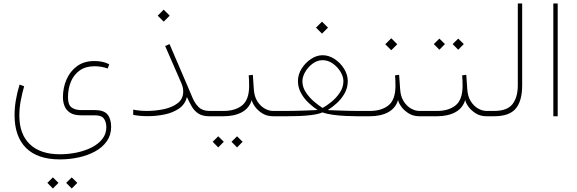

<svg xmlns="http://www.w3.org/2000/svg" viewBox="-20 -663 3290 1095"><path d="M389.2 348.6 420.9 379.9 389.2 412.1 357.4 379.9ZM281.7 348.6 313.5 379.9 281.7 412.1 250 379.9ZM321.8 246.1Q194.3 246.1 128.7 180.9Q63 115.7 63 -6.8Q63 -48.3 70.6 -92.8Q78.1 -137.2 91.8 -180.7L117.7 -170.9Q106 -130.4 98.1 -87.9Q90.3 -45.4 90.3 -3.9Q90.3 102.1 150.1 159.4Q210 216.8 321.8 216.8Q369.1 216.8 416 207.3Q462.9 197.8 501.5 178.5Q540 159.2 563.2 130.1Q586.4 101.1 586.4 62.5Q586.4 33.7 573 14.2Q559.6 -5.4 521 -5.4H441.9Q402.3 -5.4 379.9 -20Q357.4 -34.7 348.1 -58.1Q338.9 -81.5 338.9 -107.9Q338.9 -162.1 359.1 -209.2Q379.4 -256.3 419.2 -285.6Q459 -314.9 518.1 -314.9Q568.4 -314.9 603 -296.4L594.2 -272.5Q577.6 -278.3 559.1 -281.7Q540.5 -285.2 519 -285.2Q468.8 -285.2 435.1 -261.5Q401.4 -237.8 384.5 -197.5Q367.7 -157.2 367.7 -107.4Q367.7 -65.4 388.2 -50.3Q408.7 -35.2 441.9 -35.2H521Q572.8 -35.2 593.3 -9.8Q613.8 15.6 613.8 60.5Q613.8 106.9 589.6 141.8Q565.4 176.8 523.9 199.7Q482.4 222.7 430.2 234.4Q377.9 246.1 321.8 246.1Z M913.6 -607.9 947.8 -573.7 913.6 -539.6 879.4 -573.7ZM1024.9 -141.1Q1024.9 -162.6 1015.9 -184.8Q1006.8 -207 996.1 -230.5L921.9 -400.4L946.8 -411.6L1046.4 -179.7Q1063 -141.6 1077.1 -107.4Q1091.3 -73.2 1113.3 -51.8Q1135.3 -30.3 1174.3 -30.3H1203.6V0H1174.3Q1134.3 0 1110.6 -15.9Q1086.9 -31.7 1072.8 -57.1Q1058.6 -82.5 1045.9 -109.9Q1036.1 -68.4 1001.7 -44.4Q967.3 -20.5 919.9 -10.5Q872.6 -0.5 823.7 -0.5Q798.8 -0.5 778.3 -2.4Q757.8 -4.4 739.7 -7.8V-37.6Q779.3 -30.3 816.4 -30.3Q867.2 -30.3 915 -40.5Q962.9 -50.8 993.9 -75Q1024.9 -99.1 1024.9 -141.1Z M1183.1 -30.3H1255.4Q1320.8 -30.3 1360.6 -61.8Q1400.4 -93.3 1400.9 -172.4Q1400.9 -208 1398.4 -233.4L1421.9 -236.3L1427.7 -152.8Q1430.2 -113.8 1447 -86.4Q1463.9 -59.1 1488.3 -44.7Q1512.7 -30.3 1537.6 -30.3H1566.4V0H1537.6Q1501.5 0 1474.6 -17.3Q1447.8 -34.7 1432.6 -56.9Q1417.5 -79.1 1416 -93.3Q1401.9 -45.9 1359.4 -22.9Q1316.9 0 1254.4 0H1183.1ZM1332 114.3 1363.8 145.5 1332 177.7 1300.3 145.5ZM1224.6 114.3 1256.3 145.5 1224.6 177.7 1192.9 145.5Z M1816.4 -539.6 1850.6 -505.4 1816.4 -471.2 1782.2 -505.4ZM1963.4 -200.2Q1963.4 -162.1 1945.1 -130.1Q1926.8 -98.1 1900.4 -74.2Q1874 -50.3 1849.1 -35.2Q1870.1 -34.2 1902.8 -33Q1935.5 -31.7 1967.3 -31Q1999 -30.3 2016.6 -30.3H2064V0H2018.1Q1988.8 0 1952.1 -1.7Q1915.5 -3.4 1880.4 -8.1Q1845.2 -12.7 1819.3 -22Q1793.9 -11.7 1757.6 -7.1Q1721.2 -2.4 1683.6 -1.2Q1646 0 1615.2 0H1546.9V-30.3H1615.2Q1634.8 -30.3 1667.5 -31Q1700.2 -31.7 1734.4 -33Q1768.6 -34.2 1791.5 -35.6Q1767.6 -50.8 1741.5 -75Q1715.3 -99.1 1697.3 -131.1Q1679.2 -163.1 1679.2 -201.2Q1679.2 -237.8 1700.2 -271.5Q1721.2 -305.2 1753.7 -326.7Q1786.1 -348.1 1819.8 -348.1Q1855 -348.1 1887.9 -326.7Q1920.9 -305.2 1942.1 -271.2Q1963.4 -237.3 1963.4 -200.2ZM1819.8 -319.8Q1789.6 -319.8 1763.2 -300.3Q1736.8 -280.8 1720.7 -252.9Q1704.6 -225.1 1704.6 -199.2Q1704.6 -166 1724.9 -135.7Q1745.1 -105.5 1772.5 -82.5Q1799.8 -59.6 1819.8 -47.4Q1843.3 -60.1 1871.1 -82.8Q1898.9 -105.5 1918.7 -135.7Q1938.5 -166 1938.5 -200.2Q1938.5 -226.6 1921.6 -254.2Q1904.8 -281.7 1877.7 -300.8Q1850.6 -319.8 1819.8 -319.8Z M2232.9 -233.4 2256.3 -236.3 2262.2 -152.8Q2264.6 -113.8 2281.5 -86.4Q2298.3 -59.1 2322.8 -44.7Q2347.2 -30.3 2372.1 -30.3H2400.9V0H2372.1Q2335.9 0 2309.1 -17.3Q2282.2 -34.7 2267.1 -56.9Q2252 -79.1 2250.5 -93.3Q2236.3 -45.9 2193.8 -22.9Q2151.4 0 2088.9 0H2044.4V-30.3H2089.8Q2155.3 -30.3 2195.1 -61.8Q2234.9 -93.3 2235.4 -172.4Q2235.4 -208 2232.9 -233.4ZM2211.4 -444.8 2245.6 -410.6 2211.4 -376.5 2177.2 -410.6Z M2593.3 -442.9 2625 -411.6 2593.3 -379.4 2561.5 -411.6ZM2485.8 -442.9 2517.6 -411.6 2485.8 -379.4 2454.1 -411.6ZM2381.3 -30.3H2472.7Q2538.1 -30.3 2577.9 -61.8Q2617.7 -93.3 2618.2 -172.4Q2618.2 -208 2615.7 -233.4L2639.2 -236.3L2645 -152.8Q2647.5 -113.8 2664.3 -86.4Q2681.2 -59.1 2705.6 -44.7Q2730 -30.3 2754.9 -30.3H2783.7V0H2754.9Q2718.8 0 2691.9 -17.3Q2665 -34.7 2649.9 -56.9Q2634.8 -79.1 2633.3 -93.3Q2619.1 -45.9 2576.7 -22.9Q2534.2 0 2471.7 0H2381.3Z M2763.7 -30.3H2798.3Q2873 -30.3 2903.1 -69.6Q2933.1 -108.9 2933.1 -175.8V-643.1H2958V-176.3Q2958 -87.4 2921.4 -43.7Q2884.8 0 2797.9 0H2763.7Z M3160.6 -643.1V0H3135.7V-643.1Z"/></svg>

Font: Vazirmatn UI Thin
Style: Regular
Weight: 100
Designer: Saber Rastikerdar
Foundry: Saber Rastikerdar
Version: Version 33.003